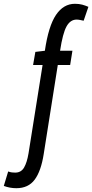

<svg xmlns="http://www.w3.org/2000/svg" viewBox="-144 -770 485 1010"><path d="M-58 220Q-92 220 -124 208L-101 132Q-90 136 -81.5 137Q-73 138 -64 138Q-33 138 -17.5 111.5Q-2 85 6 37L80 -428H30L42 -497L92 -503Q111 -633 150.5 -691.5Q190 -750 250 -750Q272 -750 288.5 -745.5Q305 -741 321 -734L296 -661Q287 -663 277 -665Q267 -667 259 -667Q226 -667 206 -631Q186 -595 172 -503H237L225 -428H160L86 40Q72 130 38.5 175Q5 220 -58 220Z"/></svg>

Font: Georama Extra Condensed Medium
Style: Italic
Weight: 500
Width: 2
Italic angle: -9°
Designer: Jean-Baptiste Levee
Foundry: Production Type
Version: Version 1.000